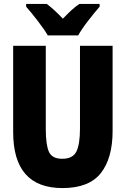

<svg xmlns="http://www.w3.org/2000/svg" viewBox="-20 -947 640 977"><path d="M298 10Q433 10 493 -66Q553 -142 553 -281V-714H387V-294Q387 -212 368.5 -175.5Q350 -139 297 -139Q245 -139 229 -174.5Q213 -210 213 -290V-714H47V-275Q47 10 298 10ZM223 -767H378Q395 -798 429 -842Q463 -886 487 -913V-927H384Q364 -914 343.5 -895Q323 -876 300 -852Q278 -875 258 -893.5Q238 -912 218 -927H113V-913Q138 -885 172.5 -840Q207 -795 223 -767Z"/></svg>

Font: Noto Sans Mono Extra
Style: Regular
Weight: 800
Designer: Monotype Design Team
Foundry: Monotype Imaging Inc.
Version: Version 1.900